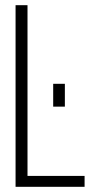

<svg xmlns="http://www.w3.org/2000/svg" viewBox="-20 -720 375 740"><path d="M306 0H40V-700H86V-42H306ZM185 -397H230V-309H185Z"/></svg>

Font: Bebas Neue Book
Style: Regular
Weight: 400
Designer: Ryoichi Tsunekawa
Foundry: Ryoichi Tsunekawa
Version: Version 001.003